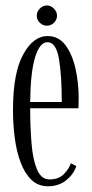

<svg xmlns="http://www.w3.org/2000/svg" viewBox="-20 -656 330 687"><path d="M151.5 10.5Q116.5 10.5 92.5 -12.5Q68.5 -35.5 53.8 -74.8Q39 -114 32.8 -162.8Q26.5 -211.5 26.5 -263Q26.5 -394.5 62.8 -460.8Q99 -527 150 -527Q190 -527 214.5 -494Q239 -461 250.2 -410Q261.5 -359 261.5 -305.5Q261.5 -296 261.2 -286.8Q261 -277.5 260.5 -268.5H88Q88 -201.5 92.8 -143.2Q97.5 -85 112.5 -49.5Q127.5 -14 157.5 -14Q190 -14 208.5 -33Q227 -52 233.5 -72L253 -61.5Q243.5 -32.5 216.8 -11Q190 10.5 151.5 10.5ZM150 -505Q122 -505 105.5 -450.8Q89 -396.5 88 -291H201Q201 -387 190.8 -446Q180.5 -505 150 -505ZM148 -564Q133.5 -564 122.5 -574.5Q111.5 -585 111.5 -599.5Q111.5 -614 122.5 -625.2Q133.5 -636.5 148 -636.5Q162 -636.5 173 -625.2Q184 -614 184 -599.5Q184 -585 173 -574.5Q162 -564 148 -564Z"/></svg>

Font: Imbue 50pt Light
Style: Regular
Weight: 300
Designer: Tyler Finck
Foundry: Etcetera Type Company
Version: Version 1.102; ttfautohint (v1.8.3)